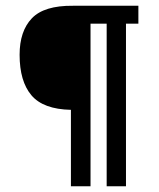

<svg xmlns="http://www.w3.org/2000/svg" viewBox="-20 -646 553 666"><path d="M460 -564H417V0H350V-564H294V0H226V-265Q130 -267 89 -315.5Q48 -364 48 -456Q48 -538 90.5 -582.5Q133 -627 233 -626H460Z"/></svg>

Font: Gupter
Style: Regular
Weight: 400
Designer: Octavio Pardo
Version: Version 1.000